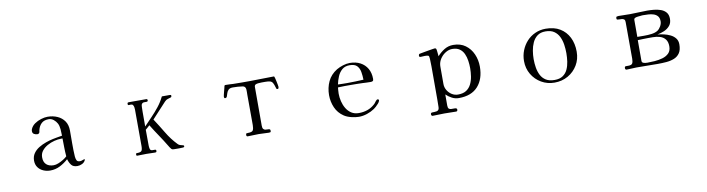

<svg xmlns="http://www.w3.org/2000/svg" viewBox="-28 -1169 7055 1915"><g transform="rotate(-10 3500.0 -211.5)"><path d="M572 -117Q568 -162 567.5 -207.5Q567 -253 566 -299H551Q520 -299 482.5 -289.5Q445 -280 411 -261Q377 -242 355 -214Q333 -186 333 -148Q333 -100 360 -75.5Q387 -51 434 -51Q456 -51 482 -61.5Q508 -72 532.5 -87Q557 -102 572 -117ZM748 -53Q748 -49 747 -47Q737 -25 713.5 -13.5Q690 -2 666 -2Q624 -2 605 -26Q586 -50 575 -87Q537 -52 490.5 -28.5Q444 -5 391 -5Q354 -5 321 -19.5Q288 -34 268 -62Q248 -90 248 -130Q248 -172 269.5 -203Q291 -234 325.5 -255Q360 -276 398.5 -289.5Q437 -303 471 -310Q494 -315 518 -319Q542 -323 566 -327Q566 -355 563 -392Q560 -429 547 -453Q535 -476 512.5 -494Q490 -512 463 -512Q417 -512 390.5 -488Q364 -464 353 -420Q352 -415 351.5 -409.5Q351 -404 349 -399Q348 -393 341.5 -388.5Q335 -384 329 -384Q310 -384 294 -393Q278 -402 278 -423Q278 -435 282 -444Q295 -475 324.5 -495.5Q354 -516 390 -527Q426 -538 456 -538Q510 -538 555 -518Q600 -498 626.5 -459.5Q653 -421 653 -363Q653 -298 652.5 -232Q652 -166 656 -100Q658 -78 665.5 -61.5Q673 -45 699 -45Q711 -45 726 -51.5Q741 -58 745 -58Q748 -58 748 -53Z M1748 -12Q1748 -3 1737 -1Q1721 1 1692.5 0.5Q1664 0 1645 0Q1638 0 1631 -1Q1624 -2 1617 -8Q1610 -16 1603.5 -25.5Q1597 -35 1592 -44Q1556 -104 1517 -161.5Q1478 -219 1442 -278Q1432 -268 1421 -259Q1410 -250 1399 -240Q1399 -200 1399.5 -159.5Q1400 -119 1400 -79Q1400 -63 1404.5 -45.5Q1409 -28 1430 -28H1454Q1467 -28 1467 -16Q1467 -6 1463.5 -3Q1460 0 1450 0Q1428 0 1406.5 -1Q1385 -2 1363 -2Q1340 -2 1316.5 -1Q1293 0 1270 0Q1263 0 1262 -6Q1261 -12 1261 -16Q1261 -19 1263 -22.5Q1265 -26 1269 -26Q1307 -26 1318 -38Q1329 -50 1329 -88Q1329 -180 1328.5 -272.5Q1328 -365 1328 -457Q1328 -467 1326 -480Q1324 -493 1317.5 -503Q1311 -513 1297 -513Q1292 -513 1286.5 -512.5Q1281 -512 1276 -512Q1265 -512 1265 -524Q1265 -534 1268.5 -537Q1272 -540 1281 -540H1456Q1469 -540 1469 -527Q1469 -513 1454.5 -513Q1440 -513 1431 -513Q1411 -513 1403 -494Q1401 -490 1400 -469Q1399 -448 1399 -421.5Q1399 -395 1399 -373Q1399 -351 1399 -344V-273Q1437 -313 1477.5 -355Q1518 -397 1553.5 -442Q1589 -487 1613 -537Q1615 -540 1616 -540H1690Q1698 -540 1703.5 -539Q1709 -538 1709 -528Q1709 -517 1699 -514Q1680 -507 1667 -504Q1654 -501 1637 -484L1492 -327Q1538 -257 1583 -181.5Q1628 -106 1686 -46Q1698 -33 1710 -30.5Q1722 -28 1738 -23Q1743 -22 1745.5 -20Q1748 -18 1748 -12Z M2777 -431Q2777 -425 2774.5 -418.5Q2772 -412 2764 -412Q2755 -412 2753 -417.5Q2751 -423 2749 -430Q2740 -462 2730.5 -478Q2721 -494 2704 -499Q2687 -504 2655 -504Q2637 -504 2619 -504Q2601 -504 2584 -502Q2569 -501 2557 -495Q2545 -489 2545 -471V-80Q2545 -56 2553 -46Q2561 -36 2573 -34Q2585 -32 2596.5 -32.5Q2608 -33 2616 -30Q2624 -27 2624 -14Q2624 -2 2619 0Q2614 2 2603 2Q2578 2 2552.5 0Q2527 -2 2501 -2Q2473 -2 2445.5 -0.5Q2418 1 2390 1Q2376 1 2376 -15Q2376 -29 2383 -30.5Q2390 -32 2400 -32Q2440 -32 2449 -49Q2458 -66 2458 -100V-139Q2458 -207 2457.5 -274.5Q2457 -342 2457 -409Q2457 -423 2457.5 -436Q2458 -449 2457 -462Q2454 -494 2426 -498Q2401 -502 2376.5 -503.5Q2352 -505 2327 -505Q2296 -505 2282.5 -491Q2269 -477 2263.5 -459Q2258 -441 2253 -427Q2248 -413 2234 -413Q2227 -413 2225 -418Q2223 -423 2223 -429Q2223 -432 2226 -446.5Q2229 -461 2234 -479Q2239 -497 2243 -513Q2247 -529 2248 -535Q2250 -540 2252.5 -541Q2255 -542 2260 -542Q2280 -542 2299.5 -541Q2319 -540 2338 -539Q2380 -538 2422.5 -538Q2465 -538 2507 -538Q2568 -538 2628 -540Q2688 -542 2749 -542Q2751 -542 2753 -540Q2755 -538 2759 -522.5Q2763 -507 2767 -487.5Q2771 -468 2774 -452Q2777 -436 2777 -431Z M3624 -355Q3623 -396 3616.5 -434Q3610 -472 3587 -496.5Q3564 -521 3512 -521Q3465 -521 3435.5 -495.5Q3406 -470 3389.5 -431Q3373 -392 3365 -352Q3389 -351 3413.5 -350.5Q3438 -350 3462 -350Q3503 -350 3543.5 -351.5Q3584 -353 3624 -355ZM3741 -124Q3741 -120 3739 -118Q3736 -108 3724 -94Q3712 -80 3698 -67.5Q3684 -55 3675 -49Q3641 -26 3599 -12Q3557 2 3516 2Q3482 2 3439.5 -8.5Q3397 -19 3368 -38Q3311 -76 3285 -136Q3259 -196 3259 -262Q3259 -336 3288.5 -399.5Q3318 -463 3383 -503Q3412 -520 3448.5 -531.5Q3485 -543 3518 -543Q3578 -543 3623.5 -519Q3669 -495 3694.5 -451Q3720 -407 3720 -346Q3720 -330 3712.5 -325Q3705 -320 3690 -320Q3670 -320 3649.5 -321Q3629 -322 3609 -323Q3581 -324 3553 -324.5Q3525 -325 3496 -325Q3462 -325 3428 -325Q3394 -325 3360 -323Q3359 -307 3357.5 -291.5Q3356 -276 3356 -260Q3356 -222 3365.5 -182.5Q3375 -143 3395 -109.5Q3415 -76 3446.5 -55.5Q3478 -35 3522 -35Q3568 -35 3609 -49Q3650 -63 3684 -94Q3694 -103 3701 -113.5Q3708 -124 3718 -133Q3722 -137 3729 -137Q3741 -137 3741 -124Z M4692 -284Q4692 -320 4686.5 -358.5Q4681 -397 4666 -430Q4651 -463 4622.5 -483Q4594 -503 4548 -503Q4516 -503 4485.5 -485.5Q4455 -468 4433.5 -440Q4412 -412 4405 -380Q4402 -365 4402 -349Q4402 -333 4402 -317Q4402 -281 4402 -245.5Q4402 -210 4402 -174Q4402 -140 4419.5 -110.5Q4437 -81 4465.5 -63Q4494 -45 4528 -45Q4580 -45 4612 -66Q4644 -87 4661.5 -122.5Q4679 -158 4685.5 -200Q4692 -242 4692 -284ZM4790 -282Q4790 -157 4724 -83Q4658 -9 4530 -9Q4493 -9 4460.5 -26Q4428 -43 4402 -68V44Q4402 68 4411.5 76.5Q4421 85 4436 85Q4451 85 4469 85Q4479 85 4486.5 88Q4494 91 4494 103Q4494 108 4490.5 113.5Q4487 119 4480 119Q4450 119 4420.5 118Q4391 117 4361 117Q4331 117 4301 118.5Q4271 120 4241 120Q4234 120 4230.5 114Q4227 108 4227 103Q4227 87 4241 86Q4255 85 4266 85Q4290 85 4302 76Q4314 67 4314 41Q4314 22 4314.5 4Q4315 -14 4315 -33V-291Q4315 -329 4315 -367.5Q4315 -406 4313 -444Q4312 -473 4303.5 -477.5Q4295 -482 4269 -482Q4259 -482 4248 -481Q4237 -480 4226 -480Q4210 -480 4210 -493Q4210 -507 4220 -512Q4221 -512 4236 -515Q4251 -518 4274 -522Q4297 -526 4320 -530Q4343 -534 4359.5 -536.5Q4376 -539 4379 -539Q4389 -539 4393 -530Q4395 -527 4396.5 -511Q4398 -495 4400 -478Q4402 -461 4402 -455Q4434 -491 4474.5 -516Q4515 -541 4565 -541Q4638 -541 4688 -504.5Q4738 -468 4764 -409Q4790 -350 4790 -282Z M5663 -264Q5663 -307 5656.5 -351Q5650 -395 5632 -432Q5614 -469 5581 -491.5Q5548 -514 5494 -514Q5444 -514 5412 -490Q5380 -466 5362.5 -427.5Q5345 -389 5338 -345.5Q5331 -302 5331 -262Q5331 -218 5338 -175.5Q5345 -133 5363 -98Q5381 -63 5414.5 -42Q5448 -21 5502 -21Q5554 -21 5586 -43Q5618 -65 5634.5 -101Q5651 -137 5657 -179.5Q5663 -222 5663 -264ZM5767 -261Q5767 -185 5731 -125Q5695 -65 5634 -30Q5573 5 5497 5Q5424 5 5364 -30Q5304 -65 5268.5 -125Q5233 -185 5233 -259Q5233 -316 5253 -366.5Q5273 -417 5308.5 -456Q5344 -495 5393.5 -517.5Q5443 -540 5501 -540Q5586 -540 5645 -504.5Q5704 -469 5735.5 -406Q5767 -343 5767 -261Z M6686 -153Q6686 -198 6666 -224Q6646 -250 6612.5 -260.5Q6579 -271 6539 -271H6491Q6465 -271 6439 -270Q6413 -269 6387 -268V-56Q6387 -44 6397.5 -38.5Q6408 -33 6421.5 -31.5Q6435 -30 6443 -30Q6475 -30 6516.5 -33Q6558 -36 6596.5 -47Q6635 -58 6660.5 -83Q6686 -108 6686 -153ZM6644 -414Q6644 -448 6628 -466.5Q6612 -485 6587 -493Q6562 -501 6534 -502.5Q6506 -504 6481 -504Q6475 -504 6469 -503.5Q6463 -503 6456 -502Q6447 -501 6430.5 -499.5Q6414 -498 6401 -492.5Q6388 -487 6388 -472V-301Q6416 -301 6455.5 -300.5Q6495 -300 6533 -305Q6571 -310 6596 -326Q6616 -340 6630 -365Q6644 -390 6644 -414ZM6788 -156Q6788 -99 6766.5 -67.5Q6745 -36 6709 -21.5Q6673 -7 6629.5 -3.5Q6586 0 6542 0Q6489 0 6435.5 -1Q6382 -2 6329 -2Q6304 -2 6279 0Q6254 2 6228 2Q6212 2 6212 -15Q6212 -33 6225 -33Q6238 -33 6250 -33Q6283 -33 6291.5 -49Q6300 -65 6300 -95Q6300 -188 6299.5 -281Q6299 -374 6299 -468Q6299 -487 6289.5 -494.5Q6280 -502 6266 -503Q6252 -504 6238 -504Q6225 -504 6219.5 -506Q6214 -508 6214 -521Q6214 -534 6222 -536.5Q6230 -539 6240 -539Q6269 -539 6297.5 -538Q6326 -537 6355 -537Q6399 -537 6443 -539.5Q6487 -542 6530 -542Q6561 -542 6597.5 -538.5Q6634 -535 6666.5 -523.5Q6699 -512 6719.5 -488Q6740 -464 6740 -422Q6740 -380 6717.5 -353Q6695 -326 6660.5 -311Q6626 -296 6590 -290Q6619 -287 6653 -279.5Q6687 -272 6718 -257Q6749 -242 6768.5 -217Q6788 -192 6788 -156Z"/></g></svg>

Font: Kaisei HarunoUmi
Style: Regular
Weight: 400
Designer: Font-Kai, 金井和夫
Foundry: KAZUO KANAI
Version: Version 5.003